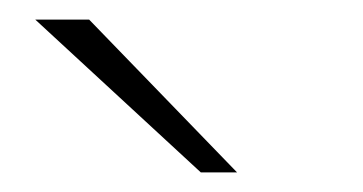

<svg xmlns="http://www.w3.org/2000/svg" viewBox="-20 -752 371 196"><path d="M185 -576 16 -732H71L222 -576Z"/></svg>

Font: Overpass Thin
Style: Regular
Weight: 250
Designer: Delve Withrington, Dave Bailey, Thomas Jockin
Foundry: Delve Fonts LLC
Version: Version 4.000